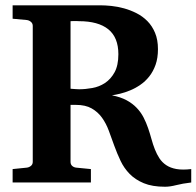

<svg xmlns="http://www.w3.org/2000/svg" viewBox="-20 -691 744 727"><path d="M704.1 0Q670.9 3.9 647.2 10Q623.5 16.1 605 16.1Q556.6 16.1 524.4 2.7Q492.2 -10.7 470.9 -32.5Q449.7 -54.2 436.5 -82Q423.3 -109.9 412.8 -138.9Q402.3 -168 392.1 -195.8Q381.8 -223.6 366.2 -245.4Q350.6 -267.1 327.1 -280.5Q303.7 -293.9 267.1 -293.9H247.1V-78.1Q247.1 -68.4 253.4 -62.7Q259.8 -57.1 269 -56.2L324.2 -50.8V0H27.8V-50.8L81.1 -56.2Q89.8 -57.1 96.9 -62.7Q104 -68.4 104 -78.1V-592.8Q104 -602.5 96.9 -608.4Q89.8 -614.3 81.1 -615.2L27.8 -620.1V-670.9H359.9Q378.4 -670.9 401.9 -668.5Q425.3 -666 449.5 -659.4Q473.6 -652.8 496.8 -641.1Q520 -629.4 538.1 -611.1Q556.2 -592.8 567.1 -566.7Q578.1 -540.5 578.1 -504.9Q578.1 -471.2 569.1 -445.8Q560.1 -420.4 545.2 -401.6Q530.3 -382.8 511.5 -369.9Q492.7 -356.9 473.1 -348.9Q453.6 -340.8 435.5 -336.4Q417.5 -332 403.8 -330.1Q436.5 -323.7 459.5 -311.3Q482.4 -298.8 498 -282.2Q513.7 -265.6 523.7 -246.1Q533.7 -226.6 540.8 -205.8Q547.9 -185.1 553.5 -164.6Q559.1 -144 566.4 -125.5Q573.7 -106.9 583.7 -91.6Q593.8 -76.2 609.4 -65.7Q625 -55.2 647.9 -51Q670.9 -46.9 704.1 -50.8ZM428.2 -485.8Q428.2 -549.3 390.1 -580.1Q352.1 -610.8 278.8 -610.8Q274.9 -611.3 269.5 -611.3H259.3Q253.4 -611.3 247.1 -610.8V-355Q259.8 -354 267.8 -353.5Q275.9 -353 279.8 -353Q303.2 -353 329.3 -357.7Q355.5 -362.3 377.4 -376.7Q399.4 -391.1 413.8 -417.2Q428.2 -443.4 428.2 -485.8Z"/></svg>

Font: Charis SIL Cyr
Style: Bold
Weight: 700
Foundry: SIL International
Version: Version 5.000